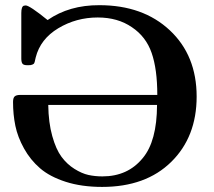

<svg xmlns="http://www.w3.org/2000/svg" viewBox="-20 -717 835 748"><path d="M30.8 -319.8Q30.8 -335.9 37.4 -341.6Q43.9 -347.2 59.1 -347.2H592.8Q592.8 -447.3 570.8 -510.7Q548.8 -574.2 494.1 -610.8Q439 -648.9 360.8 -648.9Q276.9 -648.9 207 -606.9Q137.2 -564.9 119.1 -493.2Q118.2 -490.2 117.2 -485.1Q116.2 -480 115.7 -478Q115.2 -476.1 114 -472.7Q112.8 -469.2 110.8 -468Q108.9 -466.8 106 -465.3Q103 -463.9 99.1 -463.4Q95.2 -462.9 88.9 -462.9H86.9Q71.8 -462.9 67.4 -469Q63 -475.1 63 -488.8V-666Q63 -691.9 73.2 -694.8Q76.2 -695.8 80.1 -695.8Q95.2 -695.8 165 -639.2H166Q250 -697.3 367.2 -696.8Q537.1 -696.8 641.6 -598.9Q746.1 -501 746.1 -340.8Q746.1 -183.6 647 -86.2Q547.9 11.2 377.9 11.2Q297.9 11.2 235.8 -8.8Q173.8 -28.8 136 -61.5Q98.1 -94.2 73.5 -138.7Q48.8 -183.1 39.8 -227.1Q30.8 -271 30.8 -319.8ZM168 -308.1Q168.9 -239.3 183.6 -187Q198.2 -134.8 219.7 -106Q241.2 -77.1 270 -59.1Q298.8 -41 324.5 -35.4Q350.1 -29.8 378.9 -29.8Q478 -29.8 536.1 -101.1Q591.3 -167 591.8 -308.1Z"/></svg>

Font: CMU Serif
Style: Bold
Weight: 700
Version: Version 0.7.0